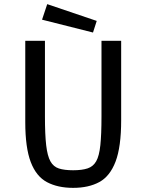

<svg xmlns="http://www.w3.org/2000/svg" viewBox="-20 -893 707 927"><path d="M333 14Q259 14 207 -13.5Q155 -41 128.5 -110.5Q102 -180 102 -303V-696H197V-330Q197 -243 203 -191.5Q209 -140 223.5 -114Q238 -88 264.5 -79.5Q291 -71 333 -71Q376 -71 403 -80Q430 -89 444.5 -114.5Q459 -140 464.5 -192Q470 -244 470 -330V-696H565V-312Q565 -184 538 -113Q511 -42 459.5 -14Q408 14 333 14ZM429 -736 183 -798 208 -873 447 -792Z"/></svg>

Font: Ruda Medium
Style: Regular
Weight: 500
Version: Version 2.001